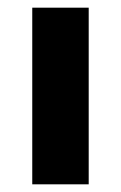

<svg xmlns="http://www.w3.org/2000/svg" viewBox="-20 -480 316 500"><path d="M64 -460H211V0H64Z"/></svg>

Font: renner_700bold
Style: Bold
Weight: 700
Version: Version 003.000 ; ttfautohint (v0.97) -l 8 -r 50 -G 200 -x 1